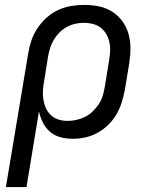

<svg xmlns="http://www.w3.org/2000/svg" viewBox="-20 -558 640 783"><path d="M4 205 95 -340Q99 -366 108 -392.5Q117 -419 132.5 -442.5Q148 -466 169.5 -485.5Q191 -505 217 -517Q243 -529 270 -533.5Q297 -538 323 -538Q354 -538 383.5 -532Q413 -526 437.5 -510.5Q462 -495 479 -471.5Q496 -448 504 -420Q512 -392 512 -361.5Q512 -331 507 -300L489 -190Q484 -165 476 -139.5Q468 -114 454.5 -91Q441 -68 421 -48.5Q401 -29 377 -16Q353 -3 327.5 2.5Q302 8 276 8Q250 8 226 1.5Q202 -5 184 -20.5Q166 -36 155 -58Q144 -80 139 -104L88 205ZM256 -65Q274 -65 292 -69Q310 -73 327 -81.5Q344 -90 358 -103.5Q372 -117 382.5 -133Q393 -149 398.5 -166.5Q404 -184 407 -202L425 -312Q428 -331 429 -350Q430 -369 426 -386.5Q422 -404 413 -419.5Q404 -435 390 -445.5Q376 -456 358.5 -460.5Q341 -465 322 -465Q305 -465 287 -461Q269 -457 252.5 -448Q236 -439 222.5 -425.5Q209 -412 199.5 -396Q190 -380 184.5 -362.5Q179 -345 176 -328L160 -227Q156 -208 155 -189Q154 -170 157 -151.5Q160 -133 167.5 -116.5Q175 -100 188 -88Q201 -76 218.5 -70.5Q236 -65 256 -65Z"/></svg>

Font: Iosevka Curly Slab ExObl
Style: Regular
Weight: 400
Width: 7
Italic angle: -9°
Monospace: yes
Designer: Belleve Invis
Foundry: Belleve Invis
Version: Version 11.1.0; ttfautohint (v1.8.3)